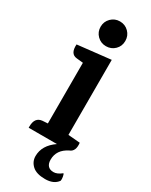

<svg xmlns="http://www.w3.org/2000/svg" viewBox="-231 -761 782 995"><g transform="rotate(30 159.5 -263.0)"><path d="M213 86Q213 110 224.5 122.5Q236 135 258 135Q280 135 306 114Q310 117 312.5 131.5Q315 146 313 155Q290 188 238 188Q186 188 161 165Q136 142 136 109Q136 45 201 0H32V-8Q32 -63 76 -67L107 -69V-432L68 -436Q27 -440 31 -498L229 -520V-71L300 -65Q306 -15 273 -3Q213 27 213 86ZM219.5 -587Q198 -566 167 -566Q136 -566 114.5 -587.5Q93 -609 93 -640Q93 -671 114.5 -692.5Q136 -714 167 -714Q198 -714 219.5 -692.5Q241 -671 241 -639.5Q241 -608 219.5 -587Z"/></g></svg>

Font: Karma
Style: Bold
Weight: 700
Designer: Joana Correia
Foundry: Indian Type Foundry
Version: Version 1.202;PS 1.0;hotconv 1.0.78;makeotf.lib2.5.61930; tt